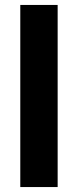

<svg xmlns="http://www.w3.org/2000/svg" viewBox="-20 -756 314 776"><path d="M62 0V-736H213V0Z"/></svg>

Font: Mulish ExtraBold
Style: Regular
Weight: 800
Designer: Vernon Adams
Foundry: Vernon Adams
Version: Version 3.603; ttfautohint (v1.8.3)